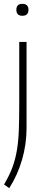

<svg xmlns="http://www.w3.org/2000/svg" viewBox="-20 -758 236 998"><path d="M96 -676Q65 -676 65 -707Q65 -738 96 -738Q128 -738 128 -707Q128 -676 96 -676ZM1 201Q29 154 44.5 112Q60 70 68 22Q76 -26 78 -84Q80 -142 80 -222V-540H118V-92Q118 -9 95 71Q72 151 28 220Z"/></svg>

Font: Encode Sans Narrow
Style: Thin
Weight: 250
Designer: Pablo Impallari, Andres Torresi
Foundry: Pablo Impallari, Andres Torresi
Version: Version 1.000; ttfautohint (v1.00) -l 8 -r 50 -G 200 -x 14 -